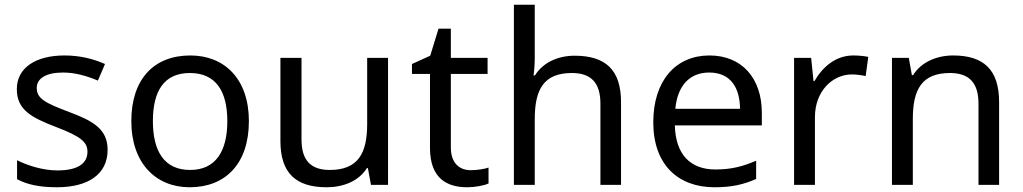

<svg xmlns="http://www.w3.org/2000/svg" viewBox="-20 -780 4316 810"><path d="M434 -148C434 -234 375 -269 273 -307C170 -346 135 -364 135 -409C135 -449 174 -474 246 -474C298 -474 348 -459 393 -440L423 -510C373 -532 317 -546 252 -546C132 -546 51 -495 51 -404C51 -316 113 -284 217 -244C322 -204 349 -180 349 -140C349 -92 311 -61 222 -61C159 -61 94 -83 52 -104V-24C93 -2 145 10 220 10C351 10 434 -44 434 -148Z M1030 -269C1030 -446 928 -546 783 -546C629 -546 534 -446 534 -269C534 -91 638 10 780 10C933 10 1030 -91 1030 -269ZM625 -269C625 -396 672 -472 781 -472C890 -472 939 -396 939 -269C939 -142 890 -63 782 -63C673 -63 625 -142 625 -269Z M1617 -536H1529V-257C1529 -132 1490 -63 1371 -63C1290 -63 1252 -105 1252 -191V-536H1163V-185C1163 -49 1229 10 1358 10C1427 10 1493 -15 1528 -71H1532L1545 0H1617Z M1966 -62C1917 -62 1882 -93 1882 -158V-468H2037V-536H1882V-659H1830L1795 -545L1718 -510V-468H1794V-156C1794 -26 1867 10 1951 10C1983 10 2022 3 2041 -6V-73C2024 -67 1992 -62 1966 -62Z M2236 -537V-760H2148V0H2236V-277C2236 -402 2273 -472 2393 -472C2475 -472 2513 -429 2513 -343V0H2600V-349C2600 -486 2534 -545 2404 -545C2335 -545 2271 -517 2237 -462H2231C2234 -483 2236 -511 2236 -537Z M2973 -546C2831 -546 2736 -440 2736 -264C2736 -85 2841 10 2994 10C3067 10 3115 -1 3170 -25V-102C3114 -78 3066 -65 2998 -65C2891 -65 2830 -130 2827 -251H3194V-304C3194 -450 3110 -546 2973 -546ZM2972 -474C3061 -474 3101 -412 3102 -321H2829C2838 -417 2888 -474 2972 -474Z M3580 -546C3505 -546 3450 -497 3416 -438H3412L3402 -536H3330V0H3418V-286C3418 -394 3491 -466 3574 -466C3592 -466 3615 -463 3632 -459L3643 -540C3625 -544 3600 -546 3580 -546Z M4001 -546C3933 -546 3867 -519 3832 -463H3827L3814 -536H3743V0H3831V-278C3831 -403 3869 -472 3988 -472C4070 -472 4108 -429 4108 -343V0H4195V-349C4195 -487 4129 -546 4001 -546Z"/></svg>

Font: Noto Sans Caucasian Albanian
Style: Regular
Weight: 400
Designer: Monotype Design Team
Foundry: Monotype Imaging Inc.
Version: Version 2.005